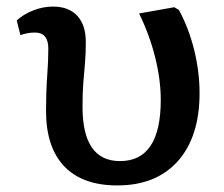

<svg xmlns="http://www.w3.org/2000/svg" viewBox="-20 -550 682 584"><path d="M337 14Q231 14 175.5 -44Q120 -102 120 -213Q120 -269 123.5 -318Q127 -367 127 -402Q127 -451 86 -451Q63 -451 42 -443L31 -488Q52 -507 81.5 -518.5Q111 -530 141 -530Q189 -530 215 -502Q241 -474 241 -422Q241 -386 238.5 -358Q236 -330 233.5 -299.5Q231 -269 231 -225Q231 -60 345 -60Q469 -60 469 -246Q469 -307 452 -375.5Q435 -444 403 -509L510 -528L524 -520Q554 -465 570.5 -398.5Q587 -332 587 -267Q587 -134 521 -60Q455 14 337 14Z"/></svg>

Font: Literata 7pt Medium
Style: Regular
Weight: 500
Designer: Latin by Veronika Burian and Jose Scaglione. Greek by Irene Vlachou. Cyrillic by Vera Evstafieva.
Foundry: TypeTogether
Version: Version 3.002